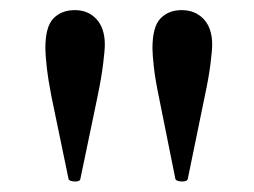

<svg xmlns="http://www.w3.org/2000/svg" viewBox="-20 -731 492 372"><path d="M319.8 -384.3 287.6 -544.4Q280.8 -577.1 278.1 -601.1Q275.4 -625 275.4 -637.7Q275.4 -679.2 291 -695.3Q306.6 -711.4 332 -711.4Q358.4 -711.4 374.8 -693.8Q391.1 -676.3 391.1 -644.5Q391.1 -633.8 387.9 -607.9Q384.8 -582 376.5 -543.5L343.8 -384.3Q342.3 -378.9 331.8 -379.4Q321.3 -379.9 319.8 -384.3ZM112.8 -384.3 79.6 -544.4Q73.2 -577.1 70.6 -601.1Q67.9 -625 67.9 -637.7Q67.9 -679.2 83.5 -695.3Q99.1 -711.4 125 -711.4Q150.9 -711.4 167 -693.8Q183.1 -676.3 183.1 -644.5Q183.1 -633.8 179.9 -607.9Q176.8 -582 168.9 -543.5L135.7 -384.3Q134.8 -378.9 124.3 -379.4Q113.8 -379.9 112.8 -384.3Z"/></svg>

Font: Dai Banna SIL SemiBold
Style: Regular
Weight: 600
Designer: Victor Gaultney
Foundry: SIL International
Version: Version 4.000